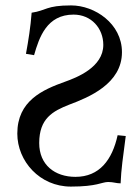

<svg xmlns="http://www.w3.org/2000/svg" viewBox="-20 -678 519 710"><path d="M97 -631C93 -578 85 -528 76 -479L106 -474C125 -540 153 -624 252 -624C318 -624 362 -573 362 -512C362 -429 263 -391 221 -376C137 -346 44 -305 44 -184C44 -82 127 12 242 12C340 12 356 -5 380 -5C400 -5 409 0 426 0C428 -51 435 -99 445 -175L415 -178C395 -87 348 -24 259 -24C183 -24 125 -68 125 -149C125 -240 175 -267 236 -291C308 -318 431 -368 431 -485C431 -591 330 -658 243 -658C150 -658 152 -639 97 -631Z"/></svg>

Font: Libertinus Math
Style: Regular
Weight: 400
Designer: Philipp H. Poll, Khaled Hosny
Foundry: Caleb Maclennan
Version: Version 7.050;RELEASE